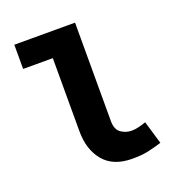

<svg xmlns="http://www.w3.org/2000/svg" viewBox="-129 -805 858 924"><g transform="rotate(-20 300.0 -343.0)"><path d="M393 12Q296 12 247 -46.5Q198 -105 198 -200V-574H46V-698H357V-194Q357 -150 382 -133Q407 -116 435 -116Q452 -116 469.5 -120Q487 -124 510 -132L545 -14Q506 -2 473.5 5Q441 12 393 12Z"/></g></svg>

Font: Source Code Pro ExtraBold
Style: Regular
Weight: 800
Monospace: yes
Designer: Paul D. Hunt, Teo Tuominen
Foundry: Adobe Systems Incorporated
Version: Version 1.018;hotconv 1.0.116;makeotfexe 2.5.65601